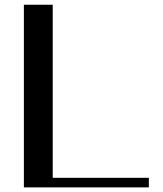

<svg xmlns="http://www.w3.org/2000/svg" viewBox="-20 -812 707 832"><path d="M83.5 -791.5H208.5V-41.5H625V0H83.5Z"/></svg>

Font: Resagnicto
Style: Bold
Weight: 700
Version: Version 0.9991